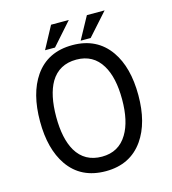

<svg xmlns="http://www.w3.org/2000/svg" viewBox="-125 -953 958 1072"><g transform="rotate(-15 354.0 -417.5)"><path d="M354.5 -627Q452.1 -627 501 -545.9Q544.9 -473.6 544.9 -346.7Q544.9 -220.7 501 -148.4Q452.1 -66.4 354.5 -66.4Q254.9 -66.4 206.1 -148.4Q164.1 -220.7 164.1 -346.7Q164.1 -473.6 206.1 -545.9Q254.9 -627 354.5 -627ZM354.5 -710.9Q210.9 -710.9 136.7 -603.5Q70.3 -506.8 70.3 -345.7Q70.3 -186.5 136.7 -89.8Q210.9 17.6 354.5 17.6Q496.1 17.6 571.3 -89.8Q638.7 -186.5 638.7 -345.7Q638.7 -506.8 571.3 -603.5Q496.1 -710.9 354.5 -710.9ZM579.1 -851.6H476.6L406.2 -722.7H463.9ZM372.1 -851.6H269.5L200.2 -722.7H257.8Z"/></g></svg>

Font: Gungsuh
Style: Regular
Weight: 400
Version: Version 2.21